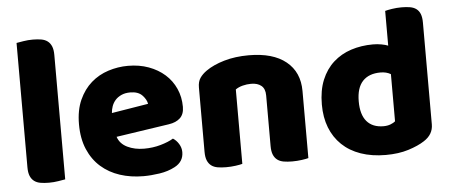

<svg xmlns="http://www.w3.org/2000/svg" viewBox="-47 -768 2093 892"><g transform="rotate(-5 999.0 -322.5)"><path d="M225 -1Q214 1 192.5 4.5Q171 8 149 8Q127 8 109.5 5Q92 2 80 -7Q68 -16 61.5 -31.5Q55 -47 55 -72V-652Q66 -654 87.5 -657.5Q109 -661 131 -661Q153 -661 170.5 -658Q188 -655 200 -646Q212 -637 218.5 -621.5Q225 -606 225 -581Z M589 16Q530 16 479.5 -0.5Q429 -17 391.5 -50Q354 -83 332.5 -133Q311 -183 311 -250Q311 -316 332.5 -363.5Q354 -411 389 -441.5Q424 -472 469 -486.5Q514 -501 561 -501Q614 -501 657.5 -485Q701 -469 732.5 -441Q764 -413 781.5 -374Q799 -335 799 -289Q799 -255 780 -237Q761 -219 727 -214L480 -177Q491 -144 525 -127.5Q559 -111 603 -111Q644 -111 680.5 -121.5Q717 -132 740 -146Q756 -136 767 -118Q778 -100 778 -80Q778 -35 736 -13Q704 4 664 10Q624 16 589 16ZM561 -377Q537 -377 519.5 -369Q502 -361 491 -348.5Q480 -336 474.5 -320.5Q469 -305 468 -289L639 -317Q636 -337 617 -357Q598 -377 561 -377Z M1189 -308Q1189 -339 1171.5 -353.5Q1154 -368 1124 -368Q1104 -368 1084.5 -363Q1065 -358 1051 -348V-1Q1041 2 1019.5 5Q998 8 975 8Q953 8 935.5 5Q918 2 906 -7Q894 -16 887.5 -31.5Q881 -47 881 -72V-372Q881 -399 892.5 -416Q904 -433 924 -447Q958 -471 1009.5 -486Q1061 -501 1124 -501Q1237 -501 1298 -451.5Q1359 -402 1359 -314V-1Q1349 2 1327.5 5Q1306 8 1283 8Q1261 8 1243.5 5Q1226 2 1214 -7Q1202 -16 1195.5 -31.5Q1189 -47 1189 -72Z M1443 -243Q1443 -309 1463 -357.5Q1483 -406 1518.5 -438Q1554 -470 1601.5 -485.5Q1649 -501 1704 -501Q1724 -501 1743 -497.5Q1762 -494 1774 -489V-651Q1784 -654 1806 -657.5Q1828 -661 1851 -661Q1873 -661 1890.5 -658Q1908 -655 1920 -646Q1932 -637 1938 -621.5Q1944 -606 1944 -581V-107Q1944 -60 1900 -32Q1871 -13 1825 1.5Q1779 16 1719 16Q1654 16 1602.5 -2Q1551 -20 1515.5 -54Q1480 -88 1461.5 -135.5Q1443 -183 1443 -243ZM1727 -368Q1673 -368 1644 -337Q1615 -306 1615 -243Q1615 -181 1642 -149.5Q1669 -118 1720 -118Q1738 -118 1752.5 -123.5Q1767 -129 1775 -136V-356Q1755 -368 1727 -368Z"/></g></svg>

Font: Baloo Tamma
Style: Regular
Weight: 400
Designer: Divya Kowshik and Ek Type
Foundry: Ek Type
Version: Version 1.007;PS 1.000;hotconv 1.0.88;makeotf.lib2.5.647800